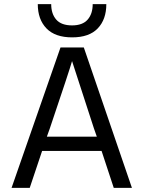

<svg xmlns="http://www.w3.org/2000/svg" viewBox="-20 -907 695 930"><path d="M221 -284 207 -245H449L435 -285L329 -611Q317 -568 221 -284ZM124 3H36L273 -677H386L619 3H531L472 -176H184ZM495 -887Q495 -813 453.5 -769.5Q412 -726 329.5 -726Q247 -726 205 -769.5Q163 -813 163 -887H228Q228 -840 252.5 -812Q277 -784 329 -784Q380 -784 404.5 -812Q429 -840 429 -887Z"/></svg>

Font: Hind Siliguri Fixed
Style: Regular
Weight: 400
Designer: Jyotish Sonowal
Foundry: Indian Type Foundry
Version: Version 1.001;October 28, 2021;FontCreator 12.0.0.2565 64-bi